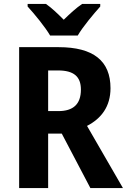

<svg xmlns="http://www.w3.org/2000/svg" viewBox="-20 -953 643 973"><path d="M234 -773H374C400 -818 455 -883 488 -920V-933H396C364 -911 337 -886 303 -853C271 -885 243 -912 213 -933H120V-920C154 -883 209 -816 234 -773ZM277 -714H77V0H224V-276H293L438 0H603L421 -315C493 -352 540 -413 540 -506C540 -644 454 -714 277 -714ZM274 -596C354 -596 390 -565 390 -499C390 -424 350 -390 276 -390H224V-596Z"/></svg>

Font: Noto Sans Thai Looped SemiCondensed
Style: Bold
Weight: 700
Width: 4
Designer: Sasikarn Vongin, Ben Mitchell
Foundry: The Fontpad Ltd
Version: Version 1.001